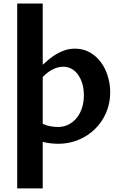

<svg xmlns="http://www.w3.org/2000/svg" viewBox="-20 -802 688 1084"><path d="M77.1 -782.2H221.2V-436.5Q238.8 -452.6 258.8 -469Q278.8 -485.4 301.3 -498.3Q323.7 -511.2 349.1 -519.3Q374.5 -527.3 403.3 -527.3Q449.7 -527.3 486.6 -506.6Q523.4 -485.8 549.1 -451.4Q574.7 -417 588.4 -372.6Q602.1 -328.1 602.1 -280.8Q602.1 -218.8 579.1 -165.5Q556.2 -112.3 516.4 -73.5Q476.6 -34.7 423.3 -12.5Q370.1 9.8 309.6 9.8Q298.3 9.8 286.1 9Q273.9 8.3 262.2 6.8Q250.5 5.4 239.7 3.2Q229 1 221.2 -1.5V261.7H77.1ZM221.2 -103Q244.1 -92.3 267.6 -88.6Q291 -85 306.2 -85Q340.8 -85 368.2 -99.4Q395.5 -113.8 414.6 -138.2Q433.6 -162.6 443.6 -194.8Q453.6 -227.1 453.6 -263.2Q453.6 -298.3 445.1 -328.1Q436.5 -357.9 421.1 -379.6Q405.8 -401.4 384.3 -413.3Q362.8 -425.3 336.9 -425.3Q306.2 -425.3 276.1 -409.4Q246.1 -393.6 221.2 -367.2Z"/></svg>

Font: Proza Libre
Style: SemiBold
Weight: 600
Designer: Jasper de Waard
Foundry: Jasper de Waard
Version: Version 1.000; ttfautohint (v1.4.1.8-43bc) -l 8 -r 50 -G 200